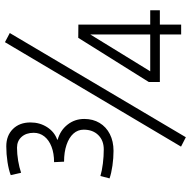

<svg xmlns="http://www.w3.org/2000/svg" viewBox="-18 -736 774 779"><g transform="rotate(-90 369.5 -347.0)"><path d="M163.6 0 587.4 -714.4 624.5 -694.8 201.7 19.5ZM34.7 -290 44.4 -327.1Q65.4 -320.8 95 -317.1Q124.5 -313.5 152.3 -313.5Q188.5 -313.5 210.4 -335.7Q232.4 -357.9 232.4 -395Q232.4 -418.9 216.3 -436.8Q200.2 -454.6 170.7 -464.6Q141.1 -474.6 102.5 -474.6L100.6 -515.1Q136.2 -515.1 163.1 -525.4Q189.9 -535.6 204.8 -554.4Q219.7 -573.2 219.7 -597.7Q219.7 -628.4 203.1 -647Q186.5 -665.5 159.2 -665.5Q134.3 -665.5 106.4 -660.9Q78.6 -656.2 57.6 -648.9L47.9 -690.9Q69.3 -699.2 101.3 -704.1Q133.3 -709 164.6 -709Q208.5 -709 235.1 -682.1Q261.7 -655.3 261.7 -610.8Q261.7 -573.2 242.7 -543.5Q223.6 -513.7 191.9 -502.4V-500.5Q230 -489.7 252.9 -460.4Q275.9 -431.2 275.9 -392.6Q275.9 -357.4 259.8 -330.6Q243.7 -303.7 214.4 -288.8Q185.1 -273.9 146.5 -273.9Q117.2 -273.9 86.4 -278.3Q55.7 -282.7 34.7 -290ZM618.7 -85.9H425.8V-130.9L605 -417L658.7 -416.5V-125H716.8V-85.9H658.7V0.5H618.7ZM618.7 -125V-368.2L469.2 -125Z"/></g></svg>

Font: Selawik Light
Style: Regular
Weight: 300
Designer: Aaron Bell
Foundry: Microsoft Corporation
Version: Version 1.01